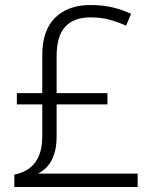

<svg xmlns="http://www.w3.org/2000/svg" viewBox="-20 -743 611 763"><path d="M339 -723Q390 -723 430 -713Q470 -703 501 -688L481 -641Q450 -655 416 -664.5Q382 -674 340 -674Q273 -674 239 -636.5Q205 -599 205 -519V-373H407V-328H205V-202Q205 -159 195 -129.5Q185 -100 168.5 -82Q152 -64 131 -53H527V0H37V-49Q72 -56 96.5 -74Q121 -92 134.5 -123.5Q148 -155 148 -201V-328H47V-373H148V-525Q148 -622 199 -672.5Q250 -723 339 -723Z"/></svg>

Font: Noto Sans Symbols Light
Style: Regular
Weight: 300
Version: Version 2.002